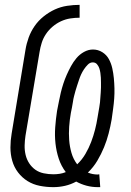

<svg xmlns="http://www.w3.org/2000/svg" viewBox="-20 -763 540 791"><path d="M383 8Q359 8 336.5 2Q314 -4 294 -15Q272 -3 248 2.5Q224 8 200 8Q171 8 143.5 2.5Q116 -3 93.5 -17Q71 -31 54.5 -52.5Q38 -74 30.5 -100.5Q23 -127 23 -155.5Q23 -184 28 -213L85 -558Q89 -583 98 -608Q107 -633 122.5 -655.5Q138 -678 160 -695.5Q182 -713 206 -724Q230 -735 256.5 -739Q283 -743 308 -743V-690Q289 -690 269.5 -687Q250 -684 231.5 -675.5Q213 -667 197 -653.5Q181 -640 169.5 -623Q158 -606 152 -587Q146 -568 143 -549L85 -204Q82 -184 81.5 -164Q81 -144 85.5 -125Q90 -106 100.5 -90Q111 -74 126 -63.5Q141 -53 160.5 -49Q180 -45 200 -45Q213 -45 226 -47Q239 -49 251 -54Q232 -79 222 -109.5Q212 -140 208.5 -172.5Q205 -205 207.5 -239Q210 -273 215 -306Q219 -325 222.5 -344Q226 -363 230.5 -381.5Q235 -400 241 -418.5Q247 -437 255 -455Q263 -473 272.5 -490.5Q282 -508 295 -523.5Q308 -539 326 -549Q344 -559 363 -559Q384 -559 401.5 -548Q419 -537 428.5 -519.5Q438 -502 442.5 -482Q447 -462 449 -441Q451 -420 451.5 -399Q452 -378 450.5 -357Q449 -336 446 -314.5Q443 -293 440 -271Q435 -242 427.5 -213Q420 -184 408.5 -156Q397 -128 381 -101Q365 -74 342 -52Q352 -48 362 -46Q372 -44 383 -44Q384 -44 385.5 -44.5Q387 -45 389 -45L393 8ZM298 -86Q318 -105 332 -129Q346 -153 355.5 -178Q365 -203 371.5 -228.5Q378 -254 382 -280Q384 -290 385.5 -300.5Q387 -311 389 -321Q391 -331 392 -341.5Q393 -352 393.5 -362Q394 -372 395 -382Q396 -392 396 -402.5Q396 -413 396 -423Q396 -433 395.5 -443Q395 -453 393.5 -463Q392 -473 389 -482Q386 -491 379.5 -498.5Q373 -506 362 -506Q351 -506 342 -497Q333 -488 326 -477.5Q319 -467 314 -456Q309 -445 305.5 -434Q302 -423 298 -411.5Q294 -400 291 -389Q288 -378 285 -366.5Q282 -355 280.5 -343.5Q279 -332 276.5 -320.5Q274 -309 272 -298Q267 -270 265 -241.5Q263 -213 265 -186Q267 -159 274.5 -133Q282 -107 298 -86Z"/></svg>

Font: Iosevka Light
Style: Italic
Weight: 300
Italic angle: -9°
Monospace: yes
Designer: Belleve Invis
Foundry: Belleve Invis
Version: Version 32.5.0; ttfautohint (v1.8.4)